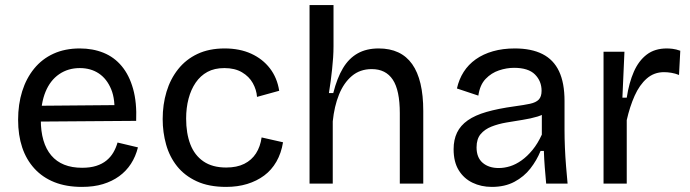

<svg xmlns="http://www.w3.org/2000/svg" viewBox="-20 -720 2707 753"><path d="M301 13Q240 13 193.5 -5.5Q147 -24 115 -59Q83 -94 67 -142Q51 -190 51 -250Q51 -311 67 -362Q83 -413 114 -451Q145 -489 190 -509.5Q235 -530 293 -530Q344 -530 386 -513Q428 -496 457.5 -460.5Q487 -425 502 -371.5Q517 -318 514 -246L108 -243V-305L459 -308L428 -266Q433 -329 416 -370Q399 -411 367.5 -432Q336 -453 293 -453Q247 -453 212 -429Q177 -405 158.5 -360Q140 -315 140 -251Q140 -159 181 -110.5Q222 -62 302 -62Q334 -62 357.5 -69.5Q381 -77 397.5 -90.5Q414 -104 424.5 -122Q435 -140 441 -161L521 -142Q512 -106 493.5 -77.5Q475 -49 447.5 -29Q420 -9 384 2Q348 13 301 13Z M867 13Q799 13 751.5 -9Q704 -31 674.5 -68Q645 -105 631.5 -153Q618 -201 618 -253Q618 -310 633 -360Q648 -410 678.5 -448.5Q709 -487 754.5 -508.5Q800 -530 861 -530Q920 -530 965 -509.5Q1010 -489 1038.5 -452Q1067 -415 1075 -364L988 -340Q986 -368 971.5 -394Q957 -420 929 -436.5Q901 -453 860 -453Q821 -453 793.5 -438Q766 -423 747.5 -396Q729 -369 719.5 -333Q710 -297 710 -255Q710 -197 726.5 -154Q743 -111 778 -87Q813 -63 867 -63Q909 -63 938 -77.5Q967 -92 984 -118.5Q1001 -145 1006 -181L1090 -162Q1083 -119 1064 -86Q1045 -53 1016 -31.5Q987 -10 949.5 1.5Q912 13 867 13Z M1194 0V-314V-700H1288V-539Q1288 -517 1286.5 -494.5Q1285 -472 1282.5 -449Q1280 -426 1277 -402.5Q1274 -379 1270 -355H1287Q1302 -414 1325 -452.5Q1348 -491 1382.5 -510.5Q1417 -530 1465 -530Q1553 -530 1596.5 -468.5Q1640 -407 1640 -285V0H1548V-276Q1548 -366 1520.5 -407.5Q1493 -449 1438 -449Q1392 -449 1360 -422Q1328 -395 1309.5 -349Q1291 -303 1285 -244V0Z M1909 13Q1867 13 1833 -3.5Q1799 -20 1779 -52.5Q1759 -85 1759 -135Q1759 -172 1772.5 -200Q1786 -228 1814.5 -248Q1843 -268 1888 -281Q1933 -294 1998 -303Q2035 -308 2058.5 -313Q2082 -318 2093 -329.5Q2104 -341 2104 -364Q2104 -402 2078 -428Q2052 -454 1996 -454Q1967 -454 1937 -444Q1907 -434 1884.5 -410.5Q1862 -387 1856 -345L1772 -373Q1780 -409 1798.5 -438Q1817 -467 1846 -487.5Q1875 -508 1913.5 -519Q1952 -530 1999 -530Q2064 -530 2107.5 -508Q2151 -486 2172.5 -440.5Q2194 -395 2194 -324V-209Q2194 -178 2195.5 -141.5Q2197 -105 2200 -68.5Q2203 -32 2206 0H2122Q2119 -32 2116.5 -64Q2114 -96 2113 -128H2100Q2085 -91 2060 -59Q2035 -27 1997.5 -7Q1960 13 1909 13ZM1936 -61Q1958 -61 1980.5 -68Q2003 -75 2025.5 -91Q2048 -107 2068.5 -132Q2089 -157 2105 -192V-292L2131 -287Q2115 -271 2088.5 -263Q2062 -255 2030 -250Q1998 -245 1966 -239.5Q1934 -234 1907.5 -223.5Q1881 -213 1865 -194Q1849 -175 1849 -142Q1849 -102 1873 -81.5Q1897 -61 1936 -61Z M2347 0V-280V-517H2429L2421 -337H2438Q2447 -396 2466 -439Q2485 -482 2516.5 -506Q2548 -530 2595 -530Q2605 -530 2618 -528.5Q2631 -527 2648 -521L2643 -426Q2628 -432 2613 -434.5Q2598 -437 2584 -437Q2545 -437 2516.5 -412Q2488 -387 2469 -344.5Q2450 -302 2438 -249V0Z"/></svg>

Font: Bricolage Grotesque
Style: Regular
Weight: 400
Designer: Mathieu Triay
Foundry: Atelier Triay
Version: Version 1.001;gftools[0.9.33.dev8+g029e19f]